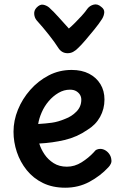

<svg xmlns="http://www.w3.org/2000/svg" viewBox="-20 -874 575 895"><path d="M284 1Q225 1 180 -21Q135 -43 104.5 -81Q74 -119 58.5 -165.5Q43 -212 43 -260Q43 -312 63.5 -362.5Q84 -413 121 -455Q158 -497 207 -522.5Q256 -548 314 -548Q361 -548 395 -530.5Q429 -513 448 -482Q467 -451 467 -410Q467 -366 446.5 -329Q426 -292 388 -269Q339 -235 281.5 -221.5Q224 -208 163 -205Q171 -179 187.5 -154.5Q204 -130 230 -113.5Q256 -97 292 -97Q328 -97 360.5 -117.5Q393 -138 417 -164Q424 -174 432 -177Q440 -180 447 -180Q460 -180 471.5 -173Q483 -166 490.5 -154.5Q498 -143 499 -130Q501 -120 496.5 -110.5Q492 -101 485 -94Q448 -54 397 -26.5Q346 1 284 1ZM158 -296Q193 -298 222 -302Q251 -306 284 -320Q314 -331 336.5 -354Q359 -377 359 -409Q359 -422 353 -432Q347 -442 335.5 -449Q324 -456 306 -456Q278 -456 252.5 -441Q227 -426 207 -402.5Q187 -379 174.5 -350.5Q162 -322 158 -296ZM388 -834Q399 -848 417 -852.5Q435 -857 452 -842Q467 -831 466 -816Q465 -801 456 -786Q442 -764 420.5 -737.5Q399 -711 378.5 -687Q358 -663 344 -650Q332 -638 320.5 -632Q309 -626 295 -626Q281 -626 270 -632.5Q259 -639 251 -652Q236 -676 208 -711.5Q180 -747 151 -779Q141 -791 139.5 -808Q138 -825 150 -838Q166 -855 181.5 -852Q197 -849 209 -839Q230 -820 255 -792Q280 -764 301 -741Q314 -752 329.5 -767.5Q345 -783 361 -800.5Q377 -818 388 -834Z"/></svg>

Font: Playpen Sans Medium
Style: Regular
Weight: 500
Designer: Laura Meseguer, Veronika Burian, José Scaglione
Foundry: TypeTogether
Version: Version 1.001